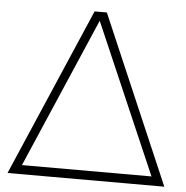

<svg xmlns="http://www.w3.org/2000/svg" viewBox="-53 -791 818 843"><g transform="rotate(5 356.5 -370.0)"><path d="M330 -740H384L702 0H11ZM642 -40 356 -701 71 -40Z"/></g></svg>

Font: Encode Sans Wide
Style: Thin
Weight: 100
Designer: Pablo Impallari, Andres Torresi
Foundry: Pablo Impallari, Andres Torresi
Version: Version 1.000; ttfautohint (v1.00) -l 8 -r 50 -G 200 -x 14 -